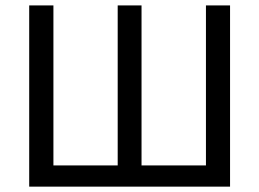

<svg xmlns="http://www.w3.org/2000/svg" viewBox="-20 -696 967 716"><path d="M748 -79.1V-675.8H837.9V0H88.9V-675.8H179.2V-79.1H418.9V-675.8H507.8V-79.1Z"/></svg>

Font: Lorenzo Sans
Style: Regular
Weight: 400
Foundry: Intel Corporation
Version: Version 1.00; ttfautohint (v1.5)